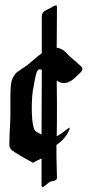

<svg xmlns="http://www.w3.org/2000/svg" viewBox="-20 -704 339 729"><path d="M196.3 -30.3Q196.3 -23.4 191.9 -20.5Q187.5 -17.6 179.2 -16.1Q170.9 -14.6 168 -12.7Q165 -10.7 159.2 -5.9Q153.3 -1 148.9 2.4Q144.5 5.9 141.6 5.9Q137.7 5.9 137.7 0V-32.2V-102.5Q114.3 -91.8 105.5 -85.9Q59.6 -110.4 50.8 -117.2Q46.9 -119.1 39.1 -124Q31.2 -128.9 27.3 -131.8Q23.4 -134.8 19.5 -140.1Q15.6 -145.5 15.6 -152.3Q15.6 -188.5 17.6 -218.8Q19.5 -249 19.5 -269.5V-289.1V-346.7Q19.5 -360.4 21.5 -381.8Q23.4 -399.4 30.3 -411.6Q37.1 -423.8 44.4 -429.7Q51.8 -435.5 66.9 -445.3Q82 -455.1 89.8 -461.9Q130.9 -497.1 138.7 -502V-552.7V-642.6Q138.7 -649.4 142.1 -654.3Q145.5 -659.2 147.9 -661.1Q150.4 -663.1 158.7 -667.5Q167 -671.9 168 -671.9Q188.5 -683.6 191.4 -683.6Q196.3 -683.6 196.3 -677.7Q196.3 -641.6 195.8 -590.3Q195.3 -539.1 195.3 -522.5Q203.1 -522.5 212.9 -517.6Q220.7 -513.7 226.1 -508.8Q231.4 -503.9 237.8 -497.1Q244.1 -490.2 249 -486.3L288.1 -452.1Q293 -447.3 293 -443.4Q293 -439.5 290 -434.6Q287.1 -429.7 283.7 -426.8Q280.3 -423.8 274.4 -418Q268.6 -412.1 266.6 -410.2Q244.1 -388.7 221.7 -388.7Q210.9 -388.7 195.3 -397.5Q195.3 -377 195.8 -362.3Q196.3 -347.7 196.3 -304.7V-296.9Q196.3 -219.7 195.3 -186.5Q205.1 -191.4 216.8 -200.2Q228.5 -209 235.8 -214.4Q243.2 -219.7 245.1 -219.7Q245.1 -217.8 243.2 -211.9Q239.3 -202.1 234.9 -194.8Q230.5 -187.5 224.1 -180.2Q217.8 -172.9 215.8 -170.9Q213.9 -168.9 204.1 -161.1L194.3 -153.3V-109.4Q194.3 -90.8 196.3 -30.3ZM137.7 -192.4Q137.7 -232.4 138.2 -315.9Q138.7 -399.4 138.7 -438.5L134.8 -440.4Q132.8 -441.4 130.9 -441.4Q127 -441.4 123.5 -437Q120.1 -432.6 117.7 -424.8Q115.2 -417 113.8 -409.2Q112.3 -401.4 110.4 -390.6Q108.4 -379.9 107.4 -374Q100.6 -344.7 100.6 -292Q100.6 -243.2 108.4 -217.8Q110.4 -210.9 114.3 -207Q118.2 -203.1 127 -198.7Q135.7 -194.3 137.7 -192.4Z"/></svg>

Font: Isabella
Style: Medium
Weight: 500
Designer: John Stracke
Version: Version 001.202